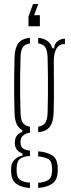

<svg xmlns="http://www.w3.org/2000/svg" viewBox="-20 -793 352 958"><path d="M129.5 145Q87.5 142.5 62 124.5Q36.5 106.5 35.5 64.5Q35.5 60 35.2 56.2Q35 52.5 35.5 49Q35.5 18 54.2 2.2Q73 -13.5 92.5 -17V-26Q55 -43 54.5 -75Q54 -78.5 54 -80.5Q54 -82.5 54.5 -85Q54.5 -105 66.2 -118.5Q78 -132 91 -134V-144Q71.5 -154.5 62.5 -175.5Q53.5 -196.5 52.5 -229.5Q51.5 -270 51 -301Q50.5 -332 50.5 -361.8Q50.5 -391.5 51 -426Q51.5 -460.5 52.5 -507Q54 -554 71.5 -577.2Q89 -600.5 129.5 -604.5V-576.5Q105 -573 94.2 -557.8Q83.5 -542.5 82.5 -508.5Q81 -461.5 80.5 -413.2Q80 -365 80.5 -318.2Q81 -271.5 82.5 -228Q83.5 -194.5 94.5 -179.5Q105.5 -164.5 129.5 -160.5V-131Q107.5 -128 95 -116.5Q82.5 -105 82.5 -87.5Q82.5 -85.5 82.5 -84Q82.5 -82.5 82.5 -80Q82.5 -62 93.5 -53.2Q104.5 -44.5 129.5 -41V-14.5Q101 -14 82.2 -2Q63.5 10 63 45Q63 49 63 53Q63 57 63 61.5Q63.5 94.5 82.2 105.8Q101 117 129.5 118.5ZM170.5 144.5V119Q200 117.5 219.5 106Q239 94.5 239.5 61Q240 57 240 52.8Q240 48.5 239.5 44.5Q239 9.5 219.8 -0.2Q200.5 -10 170.5 -12.5V-38Q216 -34 241.5 -17.2Q267 -0.5 268 44.5Q268 48.5 268 52.5Q268 56.5 268 61.5Q267 105.5 240 123.8Q213 142 170.5 144.5ZM170.5 -133V-160.5Q194.5 -164.5 205.2 -179.5Q216 -194.5 217.5 -228Q219 -271.5 219.2 -318.2Q219.5 -365 219.2 -413.2Q219 -461.5 217.5 -508.5Q216 -542.5 205.5 -557.8Q195 -573 170.5 -576.5V-604.5Q228 -598.5 241.5 -552H250.5Q250.5 -573.5 266.8 -586.8Q283 -600 304 -600V-572.5H296.5Q275 -572.5 261.8 -550.8Q248.5 -529 248.5 -486.5V-463Q248.5 -416 249 -381Q249.5 -346 249.2 -311Q249 -276 247.5 -229.5Q246 -183 228.2 -160Q210.5 -137 170.5 -133ZM171 -773 150 -717H179V-662H122V-710.5L145 -773Z"/></svg>

Font: Big Shoulders Stencil Display ExtraLight
Style: Regular
Weight: 250
Designer: Patric King
Foundry: XO Type Co
Version: Version 2.001